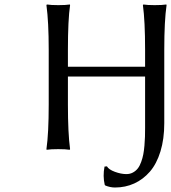

<svg xmlns="http://www.w3.org/2000/svg" viewBox="-20 -668 766 860"><path d="M629.9 -95.2V-325.2H284.2V-200.2Q284.2 -71.3 293.9 0L292 2.9Q273.4 0 241.2 0Q207 0 189 2.9L188 0Q198.2 -71.3 198.2 -200.2V-444.8Q198.2 -569.8 188 -645L189.9 -647.9Q208.5 -645 241.2 -645Q274.4 -645 293 -647.9L293.9 -645Q284.2 -578.6 284.2 -444.8V-369.1H629.9V-444.8Q629.9 -573.7 620.1 -645L622.1 -647.9Q640.1 -645 672.9 -645Q707 -645 725.1 -647.9L726.1 -645Q715.8 -575.2 715.8 -444.8V-116.2Q715.8 -45.4 698.7 10.3Q681.6 65.9 651.4 100.8Q621.1 135.7 581.3 153.8Q541.5 171.9 495.1 171.9Q474.1 171.9 452.1 163.1L449.2 160.2Q439.9 120.6 448.2 78.1L459 77.1Q466.8 91.3 494.6 101.6Q522.5 111.8 545.9 111.8Q562.5 111.8 575.4 104.7Q588.4 97.7 597.2 86.4Q606 75.2 612.3 57.6Q618.7 40 621.8 23.4Q625 6.8 627 -15.9Q628.9 -38.6 629.4 -55.7Q629.9 -72.8 629.9 -95.2Z"/></svg>

Font: Linear Smooth
Style: Regular
Weight: 400
Designer: Philipp H. Poll, Flanker
Foundry: Philipp H. Poll, reworked by Flanker
Version: Version 1.061 | FøM Fix